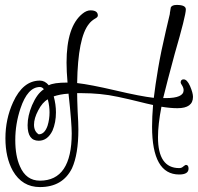

<svg xmlns="http://www.w3.org/2000/svg" viewBox="-20 -611 803 779"><path d="M142 148Q70 148 32 82Q2 28 2 -50Q2 -128 33 -196Q73 -284 142 -284Q162 -284 178 -265Q197 -276 254 -276Q252 -299 251 -319Q250 -339 250 -357Q250 -503 314 -555Q331 -569 347 -569Q377 -569 377 -548Q377 -541 365 -535Q350 -526 341 -514Q296 -459 293 -274Q346 -268 449 -244Q551 -220 604 -214Q610 -265 621.5 -333Q633 -401 653 -486L669 -554Q669 -559 670.5 -565.5Q672 -572 673 -581Q678 -591 697 -591Q734 -591 734 -573Q734 -548 689 -393Q673 -335 661.5 -290Q650 -245 642 -213H653Q725 -213 725 -245Q725 -254 719 -264Q713 -273 713 -276Q713 -289 725 -289Q739 -289 751 -262Q763 -234 763 -218Q763 -172 700 -172Q671 -172 635 -178Q628 -142 624.5 -111Q621 -80 621 -54Q621 71 707 71Q717 71 723 65Q732 58 734 58Q745 58 745 73Q745 97 707 97Q597 97 597 -97Q597 -117 598 -139Q599 -161 601 -185Q577 -190 541.5 -199Q506 -208 459 -218Q422 -226 385.5 -229.5Q349 -233 314 -233H293Q293 -221 293.5 -203Q294 -185 295 -160Q298 -111 298 -86Q298 15 272 72Q234 148 142 148ZM142 122Q271 122 271 -70Q271 -88 268 -128Q265 -168 258 -231Q240 -230 225 -227Q210 -224 198 -220Q207 -187 207 -155Q207 -114 193 -81Q173 -40 137 -40Q92 -40 92 -103Q92 -141 110 -184Q120 -207 131.5 -223Q143 -239 158 -249Q151 -258 142 -258Q92 -258 63 -171Q42 -108 42 -43Q42 22 61 64Q86 122 142 122ZM137 -66Q161 -66 173 -101Q181 -127 181 -155Q181 -166 179.5 -179Q178 -192 174 -208Q152 -196 135 -163Q118 -131 118 -105Q118 -78 137 -66Z"/></svg>

Font: Ole
Style: Regular
Weight: 400
Designer: Robert E. Leuschke
Foundry: Robert E. Leuschke
Version: Version 1.010; ttfautohint (v1.8.3)